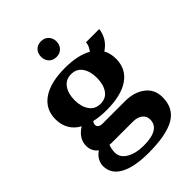

<svg xmlns="http://www.w3.org/2000/svg" viewBox="-251 -810 1073 1073"><g transform="rotate(-45 285.0 -273.5)"><path d="M223 -645Q223 -672 239.5 -689.5Q256 -707 284 -707Q311 -707 328 -689.5Q345 -672 345 -645Q345 -618 328 -600.5Q311 -583 284 -583Q256 -583 239.5 -600.5Q223 -618 223 -645ZM544 -5Q544 82 476.5 121Q409 160 269 160Q156 160 96 127Q36 94 36 32Q36 10 47.5 -11Q59 -32 82 -47Q65 -60 57 -77.5Q49 -95 49 -114Q49 -173 109 -210Q72 -230 52.5 -263.5Q33 -297 33 -341Q33 -421 96 -464Q159 -507 273 -507Q375 -507 436 -472Q458 -502 458 -525H563Q553 -454 494 -416Q512 -385 512 -341Q512 -261 449.5 -218Q387 -175 273 -175Q217 -175 176 -185Q167 -176 167 -162Q167 -152 176 -145Q185 -138 202 -138H380Q451 -138 497.5 -103Q544 -68 544 -5ZM184 -341Q184 -290 207 -257Q230 -224 273 -224Q316 -224 338.5 -256.5Q361 -289 361 -341Q361 -393 338.5 -425.5Q316 -458 273 -458Q230 -458 207 -425Q184 -392 184 -341ZM407 33Q407 6 385.5 -10Q364 -26 329 -26H162Q151 -26 146 -27Q136 -3 136 25Q136 65 176.5 88.5Q217 112 278 112Q407 112 407 33Z"/></g></svg>

Font: Trirong
Style: Bold
Weight: 700
Designer: Katatrad Team
Foundry: CadsonDemak
Version: Version 1.001